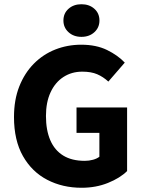

<svg xmlns="http://www.w3.org/2000/svg" viewBox="-20 -875 678 907"><path d="M365.3 12Q275.5 12 203.2 -25.6Q130.8 -63.1 88.4 -137.7Q46.1 -212.3 46.1 -322.1Q46.1 -403.4 71.1 -466.7Q96.2 -530.1 139.9 -574.2Q183.7 -618.4 241.2 -641.1Q298.8 -663.8 363.8 -663.8Q434.7 -663.8 485.9 -638.7Q537 -613.6 569.4 -579.2L491.8 -489.6Q467.6 -512 439.1 -524.3Q410.7 -536.5 368.7 -536.5Q318.6 -536.5 279.7 -511.3Q240.8 -486.1 219 -439.2Q197.1 -392.4 197.1 -327.1Q197.1 -260.1 217.6 -212.6Q238 -165.2 278.6 -140.2Q319.1 -115.2 380.5 -115.2Q400.5 -115.2 419.1 -120.3Q437.7 -125.3 449.5 -134.6V-247.2H341.5V-367.4H580.4V-66.9Q547.1 -33.9 490.3 -11Q433.6 12 365.3 12ZM364.7 -700.9Q327.8 -700.9 303.7 -722.9Q279.6 -744.8 279.6 -778.1Q279.6 -812.1 303.7 -833.5Q327.8 -855 364.7 -855Q401.8 -855 425.8 -833.5Q449.8 -812.1 449.8 -778.1Q449.8 -744.8 425.8 -722.9Q401.8 -700.9 364.7 -700.9Z"/></svg>

Font: Source Sans Variable
Style: Regular
Weight: 200
Designer: Paul D. Hunt
Foundry: Adobe Systems Incorporated
Version: Version 3.006;hotconv 1.0.111;makeotfexe 2.5.65597